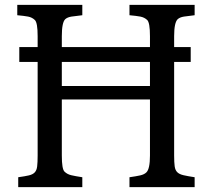

<svg xmlns="http://www.w3.org/2000/svg" viewBox="-20 -767 869 787"><path d="M54.7 -40.5Q82.5 -44.4 98.4 -48.1Q114.3 -51.8 122.3 -60.3Q130.4 -68.8 132.3 -85Q134.3 -101.1 134.3 -129.4V-513.2H59.1V-574.2H134.3V-618.7Q134.3 -673.8 123 -684.8Q111.8 -695.8 95.2 -699Q78.6 -702.1 50.8 -704.6V-747.1H317.4V-704.6Q289.6 -701.7 272.9 -699Q256.3 -696.3 247.6 -688.5Q233.4 -675.3 233.4 -618.7V-574.2H594.7V-618.7Q594.7 -674.3 583.3 -685.1Q571.8 -695.8 555.2 -699Q538.6 -702.1 510.7 -704.6V-747.1H777.8V-704.6Q750.5 -701.7 733.9 -699Q717.3 -696.3 708.5 -688.5Q693.8 -674.8 693.8 -618.7V-574.2H761.7V-513.2H693.8V-129.4Q693.8 -101.1 696 -85.2Q698.2 -69.3 706.8 -61Q715.3 -52.7 732.2 -48.8Q749 -44.9 777.8 -40.5V0H510.7V-40.5Q538.1 -44.4 554.7 -48.1Q571.3 -51.8 580.1 -60.5Q594.7 -74.7 594.7 -129.4V-359.4H233.4V-129.4Q233.4 -74.2 244.4 -63.5Q255.4 -52.7 272 -48.8Q288.6 -44.9 317.4 -40.5V0H54.7ZM594.7 -414.6V-513.2H233.4V-414.6Z"/></svg>

Font: Metamorphous
Style: Regular
Weight: 400
Designer: James Grieshaber
Foundry: James Grieshaber
Version: Version 1.001